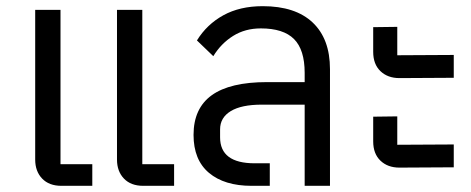

<svg xmlns="http://www.w3.org/2000/svg" viewBox="-20 -602 1526 622"><path d="M179 0Q139 0 116.5 -23.5Q94 -47 94 -85V-570H176V-70H279V0ZM444 0Q404 0 381.5 -23.5Q359 -47 359 -85V-570H441V-70H544V0Z M1049 -378V0H967V-263H828Q762 -263 727.5 -242Q693 -221 693 -183V-157Q693 -73 805 -73H854V0H795Q707 0 657 -42Q607 -84 607 -165Q607 -251 666 -293.5Q725 -336 845 -336H967V-366Q967 -441 932.5 -475.5Q898 -510 825 -510Q774 -510 735 -485.5Q696 -461 671 -420L618 -471Q650 -523 703.5 -552.5Q757 -582 831 -582Q937 -582 993 -529Q1049 -476 1049 -378Z M1274 -349Q1236 -349 1212.5 -371.5Q1189 -394 1189 -434V-514L1267 -515V-423L1450 -424V-350ZM1274 -59Q1236 -59 1212.5 -81.5Q1189 -104 1189 -144V-224L1267 -225V-133L1450 -134V-60Z"/></svg>

Font: Anuphan
Style: Regular
Weight: 400
Designer: Cadson Demak
Version: Version 3.001;July 28, 2024;FontCreator 15.0.0.2974 64-bit